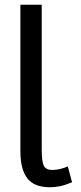

<svg xmlns="http://www.w3.org/2000/svg" viewBox="-20 -770 340 810"><path d="M284 -1Q252 12 231 16Q210 20 191 20Q124 20 95 -18Q66 -56 66 -132V-750H156V-141Q156 -86 165.5 -69.5Q175 -53 200 -53Q216 -53 233.5 -57Q251 -61 266 -68Z"/></svg>

Font: Moderustic
Style: Regular
Weight: 400
Designer: Tural Alisoy
Foundry: TAFT Foundry
Version: Version 2.120